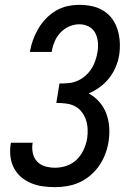

<svg xmlns="http://www.w3.org/2000/svg" viewBox="-20 -763 540 791"><path d="M207 8Q181 8 156 4.5Q131 1 108 -8.5Q85 -18 66.5 -34Q48 -50 37 -71.5Q26 -93 23 -118.5Q20 -144 24 -170Q24 -171 24.5 -172.5Q25 -174 25 -175H115Q115 -174 114.5 -173.5Q114 -173 114 -172Q111 -151 115.5 -131Q120 -111 133.5 -97Q147 -83 166.5 -77.5Q186 -72 207 -72Q231 -72 254.5 -80Q278 -88 296 -105.5Q314 -123 324.5 -146Q335 -169 339 -192Q342 -212 341 -232Q340 -252 334 -269.5Q328 -287 316.5 -302Q305 -317 288.5 -325.5Q272 -334 252 -336.5Q232 -339 212 -339L225 -419Q243 -419 261 -420.5Q279 -422 296.5 -429Q314 -436 329 -448.5Q344 -461 354.5 -476.5Q365 -492 371.5 -509.5Q378 -527 381 -545Q385 -566 383.5 -587Q382 -608 373 -626Q364 -644 346 -653.5Q328 -663 307 -663Q286 -663 265 -654Q244 -645 228.5 -628Q213 -611 204.5 -590.5Q196 -570 193 -549H103Q107 -573 115.5 -597Q124 -621 137 -643.5Q150 -666 168.5 -685.5Q187 -705 209.5 -718.5Q232 -732 257 -737.5Q282 -743 307 -743Q334 -743 359.5 -737.5Q385 -732 406.5 -718.5Q428 -705 442.5 -685Q457 -665 464.5 -640.5Q472 -616 473.5 -589.5Q475 -563 471 -536Q467 -511 456.5 -486.5Q446 -462 429.5 -441Q413 -420 391 -404Q369 -388 345 -378Q370 -365 389 -343.5Q408 -322 418 -295Q428 -268 430 -238Q432 -208 427 -178Q423 -153 413.5 -128Q404 -103 389 -81Q374 -59 353 -41Q332 -23 308 -12Q284 -1 258 3.5Q232 8 207 8Z"/></svg>

Font: Iosevka SS04 Medium Oblique
Style: Regular
Weight: 500
Italic angle: -9°
Monospace: yes
Designer: Belleve Invis
Foundry: Belleve Invis
Version: Version 19.0.0; ttfautohint (v1.8.4)